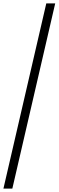

<svg xmlns="http://www.w3.org/2000/svg" viewBox="-82 -825 342 1120"><path d="M-62 275 188 -805H240L-10 275Z"/></svg>

Font: Platypi Light SemiBold
Style: Italic
Weight: 600
Italic angle: -13°
Version: Version 1.200